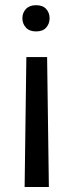

<svg xmlns="http://www.w3.org/2000/svg" viewBox="-20 -558 284 754"><path d="M174.8 -486.3Q174.8 -464.8 161.4 -449.7Q147.9 -434.6 121.6 -434.6Q95.7 -434.6 81.8 -449.7Q67.9 -464.8 67.9 -486.3Q67.9 -507.8 81.8 -522.7Q95.7 -537.6 121.6 -537.6Q147.9 -537.6 161.4 -522.7Q174.8 -507.8 174.8 -486.3ZM76.7 176.3 83.5 -334H165L171.9 176.3Z"/></svg>

Font: Vazirmatn RD FD
Style: Regular
Weight: 400
Designer: Saber Rastikerdar
Foundry: Saber Rastikerdar
Version: Version 33.003